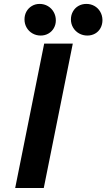

<svg xmlns="http://www.w3.org/2000/svg" viewBox="-20 -937 531 957"><path d="M200.2 -719.7H342.8L198.2 0H55.7ZM333.5 -840.3Q333.5 -861.8 343.5 -879.6Q353.5 -897.5 371.1 -907.5Q388.7 -917.5 410.6 -917.5Q432.1 -917.5 450.2 -907.5Q468.3 -897.5 479.2 -879.2Q490.2 -860.8 490.7 -837.4Q490.7 -814.9 481 -797.1Q471.2 -779.3 453.9 -769.5Q436.5 -759.8 415.5 -759.8Q393.1 -759.8 374.3 -770.3Q355.5 -780.8 344.5 -799.3Q333.5 -817.9 333.5 -840.3ZM102.1 -840.3Q102.1 -861.8 111.8 -879.4Q121.6 -897 138.9 -907.2Q156.2 -917.5 177.2 -917.5Q200.2 -917.5 218.8 -906.5Q237.3 -895.5 247.8 -876.7Q258.3 -857.9 258.3 -835.4Q258.3 -814.5 248.5 -797.1Q238.8 -779.8 221.4 -769.8Q204.1 -759.8 182.6 -759.8Q160.6 -759.8 142.1 -770.3Q123.5 -780.8 112.8 -799.3Q102.1 -817.9 102.1 -840.3Z"/></svg>

Font: Reddit Sans Chocolate
Style: Bold Italic
Weight: 700
Italic angle: -11.25°
Designer: Stephen Hutchings
Version: Version 1.013